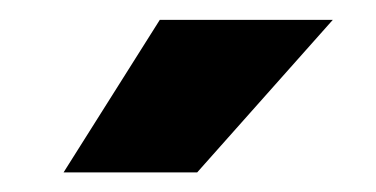

<svg xmlns="http://www.w3.org/2000/svg" viewBox="-20 -770 378 193"><path d="M43.9 -596.7 140.6 -750H314.5L178.2 -596.7Z"/></svg>

Font: Vazirmatn RD Black
Style: Regular
Weight: 900
Designer: Saber Rastikerdar
Foundry: Saber Rastikerdar
Version: Version 32.102